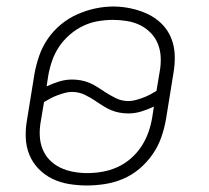

<svg xmlns="http://www.w3.org/2000/svg" viewBox="-20 -561 640 589"><path d="M247 8Q219 8 191.5 3.5Q164 -1 140.5 -12.5Q117 -24 98.5 -43Q80 -62 70 -86.5Q60 -111 59 -139Q58 -167 63 -194L86 -336Q91 -363 100.5 -390.5Q110 -418 127 -442.5Q144 -467 167 -486Q190 -505 217 -517Q244 -529 272 -535Q300 -541 328 -541Q355 -541 382.5 -535Q410 -529 434 -517.5Q458 -506 476.5 -487.5Q495 -469 505 -444.5Q515 -420 516 -392Q517 -364 512 -336L489 -194Q484 -166 474.5 -139Q465 -112 448 -87.5Q431 -63 408 -43.5Q385 -24 358 -12.5Q331 -1 302.5 3.5Q274 8 247 8ZM374 -251Q385 -251 396 -254Q407 -257 418 -261Q429 -265 439.5 -270.5Q450 -276 460 -282L470 -342Q474 -364 473 -385.5Q472 -407 464.5 -426Q457 -445 442.5 -460Q428 -475 409.5 -484Q391 -493 369.5 -496.5Q348 -500 327 -500Q304 -500 280.5 -496Q257 -492 235 -481.5Q213 -471 194 -454.5Q175 -438 161.5 -418Q148 -398 140 -375Q132 -352 128 -329L123 -296Q142 -305 161.5 -311Q181 -317 201 -317Q215 -317 228.5 -314.5Q242 -312 254 -307Q266 -302 277 -295Q288 -288 299 -281L300 -280Q317 -269 335 -260Q353 -251 374 -251ZM247 -30Q270 -30 293.5 -34Q317 -38 339.5 -48Q362 -58 381 -74.5Q400 -91 413.5 -111.5Q427 -132 435 -154.5Q443 -177 447 -201L452 -234Q433 -225 413.5 -219Q394 -213 374 -213Q360 -213 346.5 -215.5Q333 -218 321 -223Q309 -228 298 -235Q287 -242 276 -249L275 -250Q259 -261 240.5 -270Q222 -279 201 -279Q190 -279 179 -276Q168 -273 157 -269Q146 -265 135.5 -259.5Q125 -254 115 -248L105 -188Q101 -166 102 -144.5Q103 -123 110.5 -104Q118 -85 132 -70.5Q146 -56 164.5 -47Q183 -38 204.5 -34Q226 -30 247 -30Z"/></svg>

Font: Iosevka Curly XLtEx
Style: Italic
Weight: 200
Width: 7
Italic angle: -9°
Monospace: yes
Designer: Belleve Invis
Foundry: Belleve Invis
Version: Version 11.1.0; ttfautohint (v1.8.3)